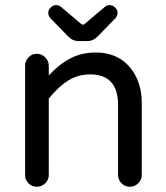

<svg xmlns="http://www.w3.org/2000/svg" viewBox="-20 -710 635 736"><path d="M239.3 -572.3 172.9 -640.6Q165 -650.4 165 -661.1Q165 -671.9 174.3 -681.2Q183.6 -690.4 195.3 -690.4Q206.1 -690.4 213.9 -683.6L290 -619.1Q295.9 -615.2 297.9 -615.2Q301.8 -615.2 305.7 -619.1L381.8 -683.6Q389.6 -690.4 400.4 -690.4Q412.1 -690.4 421.4 -681.2Q430.7 -671.9 430.7 -661.1Q430.7 -650.4 422.9 -640.6L356.4 -572.3Q337.9 -552.7 316.4 -552.7H279.3Q257.8 -552.7 239.3 -572.3ZM76.2 -39.1V-458Q76.2 -476.6 89.4 -490.2Q102.5 -503.9 121.1 -503.9Q139.6 -503.9 153.3 -490.2Q167 -476.6 167 -458V-420.9Q207 -463.9 250 -486.3Q293 -508.8 347.7 -508.8Q401.4 -508.8 442.4 -483.4Q481.4 -458 502.4 -414.1Q523.4 -370.1 523.4 -316.4V-39.1Q523.4 -20.5 509.8 -7.3Q496.1 5.9 477.5 5.9Q459 5.9 445.8 -7.3Q432.6 -20.5 432.6 -39.1V-306.6Q432.6 -424.8 326.2 -424.8Q279.3 -424.8 241.7 -401.4Q204.1 -377.9 167 -332V-39.1Q167 -20.5 153.3 -7.3Q139.6 5.9 121.1 5.9Q102.5 5.9 89.4 -7.3Q76.2 -20.5 76.2 -39.1Z"/></svg>

Font: FakePearl
Style: Regular
Weight: 400
Version: Version 1.2